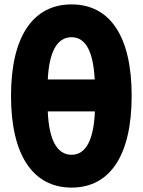

<svg xmlns="http://www.w3.org/2000/svg" viewBox="-20 -817 648 872"><path d="M305 -797C480 -797 578 -651 578 -382C578 -112 480 35 305 35C130 35 30 -112 30 -382C30 -651 130 -797 305 -797ZM305 -114C372 -114 406 -186 411 -311H197C202 -186 237 -114 305 -114ZM305 -648C238 -648 203 -579 197 -456H410C404 -579 371 -648 305 -648Z"/></svg>

Font: Repo ExtraBold
Style: Bold
Weight: 700
Designer: Stefan Peev
Foundry: Context Ltd
Version: Version 1.502